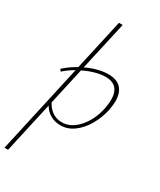

<svg xmlns="http://www.w3.org/2000/svg" viewBox="-261 -791 970 1161"><g transform="rotate(30 224.0 -211.0)"><path d="M425 -288Q425 -266 418 -226Q405 -166 375 -113.5Q345 -61 302 -29Q259 3 209 3Q169 3 137.5 -15Q106 -33 88 -65L9 289H-16L122 -332Q83 -310 48 -279L38 -293Q79 -330 127 -356L206 -711H232L156 -371Q239 -410 308 -410Q366 -410 395.5 -379Q425 -348 425 -288ZM398 -283Q398 -388 300 -388Q269 -388 230.5 -377.5Q192 -367 151 -347L94 -91Q110 -58 139 -37.5Q168 -17 207 -17Q269 -17 320.5 -74.5Q372 -132 391 -221Q398 -261 398 -283Z"/></g></svg>

Font: Ysabeau Infant Extralight
Style: Italic
Weight: 200
Italic angle: -12°
Designer: Christian Thalmann (Catharsis Fonts)
Version: Version 0.003